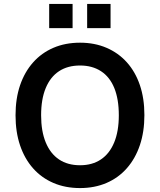

<svg xmlns="http://www.w3.org/2000/svg" viewBox="-20 -946 812 976"><path d="M387 10Q312 10 251.5 -16Q191 -42 148 -90.5Q105 -139 82 -207Q59 -275 59 -360Q59 -445 82 -512.5Q105 -580 148 -628.5Q191 -677 251.5 -703Q312 -729 387 -729Q461 -729 521.5 -703Q582 -677 625 -629Q668 -581 691 -513.5Q714 -446 714 -361Q714 -276 691 -208Q668 -140 625 -91Q582 -42 521.5 -16Q461 10 387 10ZM387 -106Q449 -106 493 -135.5Q537 -165 560.5 -222Q584 -279 584 -360Q584 -442 561 -498.5Q538 -555 493.5 -584Q449 -613 387 -613Q324 -613 280 -584Q236 -555 212.5 -498.5Q189 -442 189 -360Q189 -279 212.5 -222Q236 -165 280 -135.5Q324 -106 387 -106ZM423 -803V-926H542V-803ZM230 -803V-926H349V-803Z"/></svg>

Font: Nunitoga
Style: Bold
Weight: 700
Designer: Vernon Adams
Foundry: Vernon Adams
Version: Version 1.0